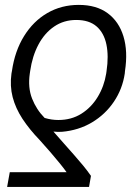

<svg xmlns="http://www.w3.org/2000/svg" viewBox="-20 -573 548 777"><path d="M340.3 183.6H8.8L19.5 124H249.5Q239.3 109.4 222.4 88.6Q205.6 67.9 184.6 43.5Q163.6 19 140.1 -6.8Q99.1 -49.3 71 -92Q43 -134.8 31.2 -179.9Q19.5 -225.1 26.4 -275.4L28.3 -285.6Q40 -366.7 77.4 -427Q114.7 -487.3 171.6 -520.3Q228.5 -553.2 298.8 -553.2Q370.1 -553.2 415.8 -519.5Q461.4 -485.8 479.7 -425.5Q498 -365.2 485.8 -285.6L484.9 -275.4Q475.6 -212.9 440.9 -161.4Q406.2 -109.9 352.1 -77.6Q297.9 -45.4 230.5 -39.6Q220.2 -39.1 213.4 -39.3Q206.5 -39.6 196.3 -40.5Q217.8 -15.6 238.8 7.8Q259.8 31.2 279.3 53.5Q298.8 75.7 316.2 96.7Q333.5 117.7 348.1 138.7ZM409.7 -274.9 411.1 -284.7Q420.4 -346.2 410.6 -393.1Q400.9 -439.9 370.8 -466.1Q340.8 -492.2 288.6 -492.2Q238.3 -492.2 199.5 -465.8Q160.6 -439.5 135.7 -392.8Q110.8 -346.2 102.1 -285.6L100.6 -275.4Q92.3 -218.3 109.9 -173.8Q127.4 -129.4 160.6 -95.7Q175.8 -91.3 189 -89.4Q202.1 -87.4 216.3 -87.4Q269 -87.4 309.3 -112.8Q349.6 -138.2 375.5 -180.9Q401.4 -223.6 409.7 -274.9Z"/></svg>

Font: Inter 18pt Light
Style: Italic
Weight: 300
Italic angle: -9.3988°
Designer: Rasmus Andersson
Foundry: rsms
Version: Version 4.001;git-66647c0bb